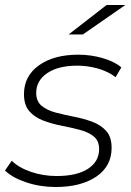

<svg xmlns="http://www.w3.org/2000/svg" viewBox="-27 -745 525 769"><path d="M196 4Q134 4 78.5 -14.5Q23 -33 -7 -62L20 -101Q49 -73 97.5 -56.5Q146 -40 200 -40Q281 -40 325.5 -69Q370 -98 370 -148Q370 -181 348.5 -198.5Q327 -216 292.5 -225Q258 -234 219.5 -241.5Q181 -249 146.5 -262Q112 -275 90.5 -299.5Q69 -324 69 -368Q69 -440 128.5 -483Q188 -526 287 -526Q336 -526 383.5 -512.5Q431 -499 459 -475L436 -436Q406 -459 365 -470.5Q324 -482 283 -482Q206 -482 162 -452Q118 -422 118 -373Q118 -339 140 -321Q162 -303 196.5 -294Q231 -285 269.5 -277.5Q308 -270 342 -257.5Q376 -245 398 -221Q420 -197 420 -153Q420 -79 358.5 -37.5Q297 4 196 4ZM248 -607 400 -725H475L305 -607Z"/></svg>

Font: Montserrat Light
Style: Italic
Weight: 300
Italic angle: -11.3°
Designer: Julieta Ulanovsky
Foundry: Julieta Ulanovsky
Version: Version 9.000; ttfautohint (v1.8.4.7-5d5b)